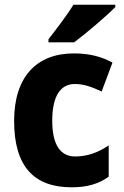

<svg xmlns="http://www.w3.org/2000/svg" viewBox="-20 -879 525 816"><path d="M470 -849V-859H292C265 -814 219 -755 186 -712V-699H295C346 -737 434 -812 470 -849ZM284 -83C351 -83 398 -97 442 -128V-261C397 -231 352 -214 299 -214C238 -214 202 -262 202 -366C202 -469 236 -522 298 -522C335 -522 370 -510 412 -490L458 -613C414 -637 363 -652 294 -652C135 -652 40 -552 40 -365C40 -170 126 -83 284 -83Z"/></svg>

Font: Noto Sans Kannada UI SemiCondensed ExtraBold
Style: Regular
Weight: 800
Width: 4
Designer: Jelle Bosma - Monotype Design Team
Foundry: Monotype Imaging Inc.
Version: Version 2.005